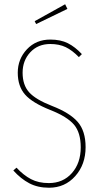

<svg xmlns="http://www.w3.org/2000/svg" viewBox="-20 -878 480 908"><path d="M288.1 -857.9 298.8 -835.9 150.9 -764.2 144 -777.8ZM217.8 -690.9Q266.6 -690.9 301 -673.6Q335.4 -656.2 367.2 -622.1L353 -607.9Q321.8 -640.1 290.8 -655Q259.8 -669.9 217.8 -669.9Q159.7 -669.9 123.3 -630.9Q86.9 -591.8 86.9 -534.2Q86.9 -476.1 117.7 -441.7Q148.4 -407.2 226.1 -377Q310.5 -344.2 347.7 -301.3Q384.8 -258.3 384.8 -182.1Q384.8 -100.1 335.9 -45.2Q287.1 9.8 211.9 9.8Q158.7 9.8 118.7 -11.2Q78.6 -32.2 43 -71.8L58.1 -85Q91.3 -49.3 126.7 -30.8Q162.1 -12.2 210.9 -12.2Q278.3 -12.2 320.1 -59.6Q361.8 -106.9 361.8 -181.2Q361.8 -251 329.8 -288.6Q297.9 -326.2 217.8 -357.9Q132.8 -391.6 98.4 -430.9Q64 -470.2 64 -534.2Q64 -598.6 107.2 -644.8Q150.4 -690.9 217.8 -690.9Z"/></svg>

Font: Fira Sans Compressed Thin
Style: Regular
Weight: 100
Width: 1
Designer: Carrois Corporate & Edenspiekermann AG
Foundry: Carrois Corporate GbR & Edenspiekermann AG
Version: Version 4.203;PS 004.203;hotconv 1.0.88;makeotf.lib2.5.64775